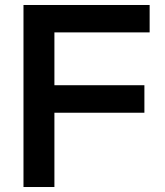

<svg xmlns="http://www.w3.org/2000/svg" viewBox="-20 -750 661 770"><path d="M580.1 -730V-620.1H198.2V-408.2H559.1V-297.9H198.2V0H74.2V-730Z"/></svg>

Font: Nacelle SemiBold
Style: Regular
Weight: 600
Designer: Sora Sagano
Foundry: Sora Sagano
Version: Version 1.000;FEAKit 1.0